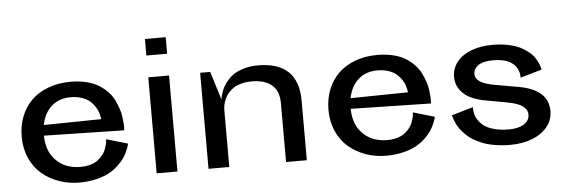

<svg xmlns="http://www.w3.org/2000/svg" viewBox="-50 -934 3247 1106"><g transform="rotate(-5 1573.5 -381.5)"><path d="M667 -185.1Q666 -180.7 664.3 -173.6Q662.6 -166.5 653.8 -145.8Q645 -125 632.8 -106.2Q620.6 -87.4 596.7 -64.5Q572.8 -41.5 543.2 -24.9Q513.7 -8.3 467.8 2.9Q421.9 14.2 368.2 14.2Q306.6 14.2 251.5 -5.4Q196.3 -24.9 153.3 -61Q110.4 -97.2 85.2 -153.3Q60.1 -209.5 60.1 -277.8Q60.1 -340.3 80.8 -393.6Q101.6 -446.8 140.4 -485.6Q179.2 -524.4 237.8 -546.6Q296.4 -568.8 368.2 -568.8Q418.5 -568.8 460 -558.3Q501.5 -547.9 529.8 -530.3Q558.1 -512.7 580.3 -489.7Q602.5 -466.8 615 -441.4Q627.4 -416 636.2 -390.6Q645 -365.2 647.9 -342.3Q650.9 -319.3 652.1 -301.8Q653.3 -284.2 652.3 -273.4L651.9 -263.2L188 -272.9Q189.5 -180.2 243.4 -127.7Q297.4 -75.2 382.8 -75.2Q415.5 -75.2 441.9 -83.3Q468.3 -91.3 484.6 -104.2Q501 -117.2 512.9 -132.6Q524.9 -147.9 530.5 -163.6Q536.1 -179.2 539.3 -192.1Q542.5 -205.1 543 -212.9V-221.2ZM524.9 -338.9Q524.9 -341.8 524.2 -346.9Q523.4 -352.1 519.8 -366.7Q516.1 -381.3 510 -394.5Q503.9 -407.7 491.2 -424.1Q478.5 -440.4 462.2 -452.1Q445.8 -463.9 419.4 -471.9Q393.1 -480 360.8 -480Q293 -480 249.5 -440.9Q206.1 -401.9 192.9 -334Z M816.4 -681.2V-776.9H936.5V-681.2ZM816.4 0V-555.2H936.5V0Z M1564.5 0V-341.8Q1564.5 -410.6 1523.9 -445.3Q1483.4 -480 1407.2 -480Q1376 -480 1350.3 -473.4Q1324.7 -466.8 1307.4 -456.3Q1290 -445.8 1276.6 -431.6Q1263.2 -417.5 1255.9 -403.6Q1248.5 -389.6 1243.9 -374.8Q1239.3 -359.9 1237.8 -349.4Q1236.3 -338.9 1236.3 -330.1V0H1116.2V-555.2H1174.3L1225.6 -390.1Q1226.1 -394 1226.8 -400.4Q1227.5 -406.7 1233.2 -425.3Q1238.8 -443.8 1247.3 -460.7Q1255.9 -477.5 1273.4 -498.3Q1291 -519 1313.7 -533.7Q1336.4 -548.3 1372.1 -558.6Q1407.7 -568.8 1451.2 -568.8Q1684.6 -568.8 1684.6 -344.2V0Z M2440.9 -185.1Q2439.9 -180.7 2438.2 -173.6Q2436.5 -166.5 2427.7 -145.8Q2418.9 -125 2406.7 -106.2Q2394.5 -87.4 2370.6 -64.5Q2346.7 -41.5 2317.1 -24.9Q2287.6 -8.3 2241.7 2.9Q2195.8 14.2 2142.1 14.2Q2080.6 14.2 2025.4 -5.4Q1970.2 -24.9 1927.2 -61Q1884.3 -97.2 1859.1 -153.3Q1834 -209.5 1834 -277.8Q1834 -340.3 1854.7 -393.6Q1875.5 -446.8 1914.3 -485.6Q1953.1 -524.4 2011.7 -546.6Q2070.3 -568.8 2142.1 -568.8Q2192.4 -568.8 2233.9 -558.3Q2275.4 -547.9 2303.7 -530.3Q2332 -512.7 2354.2 -489.7Q2376.5 -466.8 2388.9 -441.4Q2401.4 -416 2410.2 -390.6Q2418.9 -365.2 2421.9 -342.3Q2424.8 -319.3 2426 -301.8Q2427.2 -284.2 2426.3 -273.4L2425.8 -263.2L1961.9 -272.9Q1963.4 -180.2 2017.3 -127.7Q2071.3 -75.2 2156.7 -75.2Q2189.5 -75.2 2215.8 -83.3Q2242.2 -91.3 2258.5 -104.2Q2274.9 -117.2 2286.9 -132.6Q2298.8 -147.9 2304.4 -163.6Q2310.1 -179.2 2313.2 -192.1Q2316.4 -205.1 2316.9 -212.9V-221.2ZM2298.8 -338.9Q2298.8 -341.8 2298.1 -346.9Q2297.4 -352.1 2293.7 -366.7Q2290 -381.3 2283.9 -394.5Q2277.8 -407.7 2265.1 -424.1Q2252.4 -440.4 2236.1 -452.1Q2219.7 -463.9 2193.4 -471.9Q2167 -480 2134.8 -480Q2066.9 -480 2023.4 -440.9Q1980 -401.9 1966.8 -334Z M2952.6 -366.2Q2952.6 -367.7 2952.9 -370.1Q2953.1 -372.6 2952.4 -380.4Q2951.7 -388.2 2950 -395.8Q2948.2 -403.3 2943.6 -413.6Q2939 -423.8 2932.4 -432.6Q2925.8 -441.4 2914.3 -450.4Q2902.8 -459.5 2888.2 -465.8Q2873.5 -472.2 2852.1 -476.1Q2830.6 -480 2804.7 -480Q2746.6 -480 2718 -460.4Q2689.5 -440.9 2689.5 -409.2Q2689.5 -357.4 2801.3 -337.9L2937.5 -314Q3107.4 -283.7 3107.4 -160.2Q3107.4 -107.9 3074.2 -67.9Q3041 -27.8 2985.1 -6.8Q2929.2 14.2 2860.4 14.2Q2813.5 14.2 2772.7 7.3Q2731.9 0.5 2702.4 -11Q2672.9 -22.5 2648.2 -37.4Q2623.5 -52.2 2607.2 -68.8Q2590.8 -85.4 2578.1 -102.1Q2565.4 -118.7 2558.6 -133.5Q2551.8 -148.4 2547.4 -159.9Q2543 -171.4 2541.5 -178.2L2540.5 -185.1L2664.6 -221.2Q2664.1 -218.3 2663.8 -212.9Q2663.6 -207.5 2666 -192.4Q2668.5 -177.2 2674.1 -163.6Q2679.7 -149.9 2693.8 -133.1Q2708 -116.2 2728.3 -104Q2748.5 -91.8 2783 -83.5Q2817.4 -75.2 2861.3 -75.2Q2916 -75.2 2947.8 -96.2Q2979.5 -117.2 2979.5 -149.9Q2979.5 -179.2 2952.9 -199.2Q2926.3 -219.2 2863.3 -231L2741.7 -252.9Q2653.8 -268.6 2612.5 -308.6Q2571.3 -348.6 2571.3 -402.8Q2571.3 -454.1 2603 -492.2Q2634.8 -530.3 2687.7 -549.6Q2740.7 -568.8 2806.6 -568.8Q2858.4 -568.8 2901.4 -559.6Q2944.3 -550.3 2971.4 -535.6Q2998.5 -521 3019.3 -503.2Q3040 -485.4 3050.5 -467.5Q3061 -449.7 3067.4 -435.1Q3073.7 -420.4 3075.2 -411.1L3076.7 -401.9Z"/></g></svg>

Font: Sporting Grotesque
Style: Regular
Weight: 400
Designer: Lucas LE BIHAN
Foundry: Lucas LE BIHAN
Version: Version 2.001;PS 2.1;hotconv 1.0.88;makeotf.lib2.5.647800